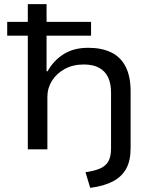

<svg xmlns="http://www.w3.org/2000/svg" viewBox="-20 -725 753 932"><path d="M418 187 395 111Q437 105 464.5 93.5Q492 82 505.5 59Q519 36 519 -4V-276Q519 -320 504.5 -350Q490 -380 461 -396Q432 -412 386 -412Q334 -412 294 -390Q254 -368 232 -332.5Q210 -297 210 -255V0H115V-552H15V-619H115V-705H206V-619H422V-552H206V-379H211Q239 -430 288 -461.5Q337 -493 408 -493Q473 -493 519 -471Q565 -449 589.5 -402Q614 -355 614 -281V-5Q614 55 592.5 94Q571 133 528 155.5Q485 178 418 187Z"/></svg>

Font: Nunito Sans 7pt SemiExpanded
Style: Regular
Weight: 400
Width: 6
Designer: Vernon Adams
Foundry: Vernon Adams
Version: Version 3.101;gftools[0.9.27]